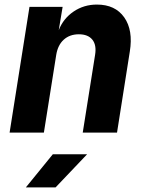

<svg xmlns="http://www.w3.org/2000/svg" viewBox="-20 -580 640 840"><path d="M22 0 109 -550H254L237 -448Q257 -499 302 -529.5Q347 -560 404 -560Q484 -560 523.5 -504Q563 -448 548 -355L492 0H342L396 -340Q403 -383 384 -406.5Q365 -430 325 -430Q285 -430 259 -406.5Q233 -383 226 -340L172 0ZM93 240 211 95H361L223 240Z"/></svg>

Font: JetBrains Mono NL ExtraBold
Style: Italic
Weight: 800
Italic angle: -9°
Monospace: yes
Designer: Philipp Nurullin, Konstantin Bulenkov
Foundry: JetBrains
Version: Version 2.305; ttfautohint (v1.8.4.7-5d5b)